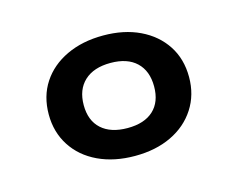

<svg xmlns="http://www.w3.org/2000/svg" viewBox="-53 -831 518 419"><g transform="rotate(-15 206.5 -622.0)"><path d="M207 -486Q160 -486 124 -503Q88 -520 68 -551Q48 -582 48 -622Q48 -663 68 -693.5Q88 -724 124 -741Q160 -758 207 -758Q254 -758 289.5 -741Q325 -724 345 -693.5Q365 -663 365 -622Q365 -582 345 -551Q325 -520 289.5 -503Q254 -486 207 -486ZM207 -549Q245 -549 265.5 -568Q286 -587 286 -622Q286 -657 265.5 -676.5Q245 -696 207 -696Q169 -696 148 -676.5Q127 -657 127 -622Q127 -587 148 -568Q169 -549 207 -549Z"/></g></svg>

Font: Unbounded
Style: Regular
Weight: 400
Designer: Luke Prowse, Jean-Baptiste Morizot, Fátima Lázaro, Florian Runge
Foundry: NaN
Version: Version 1.701;gftools[0.9.28.dev5+ged2979d]